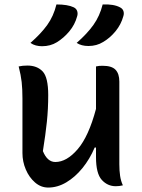

<svg xmlns="http://www.w3.org/2000/svg" viewBox="-20 -834 640 864"><path d="M442 -814Q492 -816 520 -801Q532 -795 535.5 -784Q539 -773 535 -761Q525 -724 500 -693.5Q475 -663 444 -645Q415 -627 378 -627Q346 -627 325 -641Q372 -682 400.5 -722Q429 -762 442 -814ZM234 -814Q285 -814 312 -801Q324 -795 327.5 -783.5Q331 -772 327 -760Q317 -723 292 -693Q267 -663 236 -644Q207 -626 169 -626Q155 -626 141.5 -629.5Q128 -633 117 -641Q164 -682 192.5 -721.5Q221 -761 234 -814ZM103 -539Q147 -539 172 -512.5Q197 -486 197 -406Q197 -344 191 -286.5Q185 -229 173 -154Q193 -105 229 -105Q280 -105 329.5 -162.5Q379 -220 412 -344V-535Q420 -537 426.5 -537.5Q433 -538 442 -538Q483 -538 500 -520Q517 -502 517 -467V-95Q517 -66 520.5 -42.5Q524 -19 533 0Q525 2 517 3Q509 4 501 4Q464 4 438 -24.5Q412 -53 412 -127V-170H406Q384 -118 351 -77.5Q318 -37 278.5 -13.5Q239 10 197 10Q164 10 137.5 -13Q111 -36 96 -71.5Q81 -107 81 -145V-391Q81 -434 77.5 -465Q74 -496 64 -535Q81 -539 103 -539Z"/></svg>

Font: Recursive Mn Csl St Med
Style: Regular
Weight: 500
Monospace: yes
Version: Version 1.079;hotconv 1.0.112;makeotfexe 2.5.65598; ttfautoh